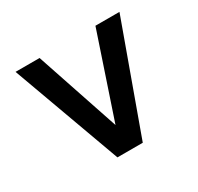

<svg xmlns="http://www.w3.org/2000/svg" viewBox="-115 -634 790 768"><g transform="rotate(-30 280.0 -250.0)"><path d="M520 -500 339 0H222L40 -500H151L280 -116L409 -500Z"/></g></svg>

Font: Kulim Park SemiBold
Style: Regular
Weight: 600
Designer: Noponies / Dale Sattler
Foundry: Noponies
Version: Version 1.000; ttfautohint (v1.8.3)